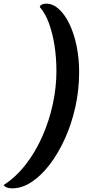

<svg xmlns="http://www.w3.org/2000/svg" viewBox="-106 -824 535 1048"><path d="M-39 204Q-57 204 -68.5 199.5Q-80 195 -86 186Q-18 142 35.5 72.5Q89 3 126 -81.5Q163 -166 182.5 -257Q202 -348 202 -436Q202 -509 191.5 -576Q181 -643 161 -697.5Q141 -752 111 -786Q113 -794 122.5 -799Q132 -804 147 -804Q183 -804 215.5 -774.5Q248 -745 273 -693Q298 -641 312 -573.5Q326 -506 326 -431Q326 -334 305.5 -241Q285 -148 248.5 -67.5Q212 13 165.5 74Q119 135 66.5 169.5Q14 204 -39 204Z"/></svg>

Font: Sansita Swashed Light Medium
Style: Regular
Weight: 500
Version: Version 1.003